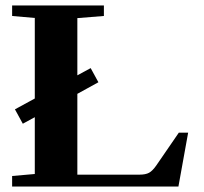

<svg xmlns="http://www.w3.org/2000/svg" viewBox="-20 -683 747 703"><path d="M24.4 0V-38.6L107.4 -45.9V-253.9L63.5 -230L34.7 -282.7L107.4 -322.3V-617.2L24.4 -624.5V-663.1H360.4V-624.5L263.2 -616.7V-407.2L312 -433.6L340.3 -381.8L263.2 -339.4V-43.5H490.7Q513.2 -43.5 525.9 -50.5Q538.6 -57.6 552.2 -77.1L634.8 -197.3H668.9L633.3 0Z"/></svg>

Font: Elstob 8pt
Style: Bold
Weight: 700
Designer: Peter S. Baker
Version: Version 1.015